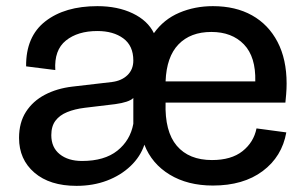

<svg xmlns="http://www.w3.org/2000/svg" viewBox="-20 -595 980 625"><path d="M42 -146Q42 -196 64.5 -231Q87 -266 126 -286.5Q165 -307 215 -313L344 -328Q376 -332 395 -350.5Q414 -369 414 -398Q414 -446 381.5 -470Q349 -494 297 -494Q233 -494 194.5 -463Q156 -432 160 -367L65 -379Q64 -476 127.5 -525.5Q191 -575 297 -575Q363 -575 412 -551.5Q461 -528 481 -487Q513 -532 563.5 -553.5Q614 -575 673 -575Q747 -575 800.5 -545Q854 -515 883.5 -458.5Q913 -402 913 -323Q913 -306 911.5 -288Q910 -270 909 -261H519Q516 -167 555.5 -120.5Q595 -74 670 -74Q733 -74 769.5 -103Q806 -132 815 -177L912 -164Q898 -85 835 -38Q772 9 673 9Q591 9 532.5 -26.5Q474 -62 450 -124Q437 -85 405 -54.5Q373 -24 328 -7Q283 10 229 10Q142 10 92 -33Q42 -76 42 -146ZM519 -330H811Q813 -410 774 -450.5Q735 -491 668 -491Q600 -491 561 -450.5Q522 -410 519 -330ZM147 -155Q147 -115 174.5 -93Q202 -71 247 -71Q320 -71 362 -104.5Q404 -138 414 -192V-276Q407 -269 392 -264Q377 -259 355 -256L255 -244Q223 -240 198.5 -230Q174 -220 160.5 -202Q147 -184 147 -155Z"/></svg>

Font: BDO Grotesk
Style: Regular
Weight: 400
Designer: Deni Anggara
Foundry: Lokal Container
Version: Version 2.000